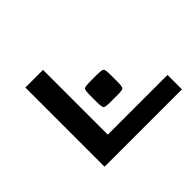

<svg xmlns="http://www.w3.org/2000/svg" viewBox="-118 -729 921 921"><g transform="rotate(-45 343.0 -268.5)"><path d="M373.5 -199.2Q336.9 -199.2 330.8 -205.1Q324.7 -210.9 324.7 -248V-289.1Q324.7 -326.2 330.8 -332Q336.9 -337.9 373.5 -337.9H415Q451.7 -337.9 457.8 -332Q463.9 -326.2 463.9 -289.1V-248Q463.9 -210.9 457.8 -205.1Q451.7 -199.2 415 -199.2ZM251.5 -537.1V-97.7H656.7V0H131.8V-537.1Z"/></g></svg>

Font: Squarish Sans CT
Style: RegularSC
Weight: 400
Version: Version 0.9